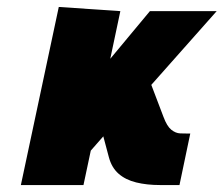

<svg xmlns="http://www.w3.org/2000/svg" viewBox="-20 -532 643 552"><path d="M450 -196 415 -288 603 -500H411L297 -363L326 -500L149 -512L40 0H220L241 -99L277 -140L293 -80Q301 -50 321 -32.5Q341 -15 371.5 -7.5Q402 0 440 0H496L527 -148H524Q511 -148 498 -148.5Q485 -149 472.5 -159Q460 -169 450 -196Z"/></svg>

Font: Advent Pro Black
Style: Italic
Weight: 900
Italic angle: -12°
Version: Version 3.000